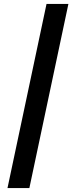

<svg xmlns="http://www.w3.org/2000/svg" viewBox="-20 -839 367 974"><path d="M18 115H129L327 -819H216Z"/></svg>

Font: Advent Pro ExtraBold
Style: Italic
Weight: 800
Italic angle: -12°
Version: Version 3.000